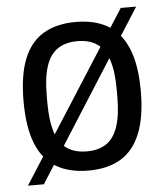

<svg xmlns="http://www.w3.org/2000/svg" viewBox="-48 -618 605 708"><g transform="rotate(-5 254.5 -263.5)"><path d="M255 12Q184 12 135.5 -16.5Q87 -45 62.5 -106Q38 -167 38 -263Q38 -360 62.5 -420.5Q87 -481 135.5 -509.5Q184 -538 255 -538Q326 -538 374 -509.5Q422 -481 447 -420.5Q472 -360 472 -263Q472 -167 447 -106Q422 -45 374 -16.5Q326 12 255 12ZM255 -59Q299 -59 327.5 -78.5Q356 -98 370 -140.5Q384 -183 384 -249V-277Q384 -344 370 -386Q356 -428 327.5 -447.5Q299 -467 255 -467Q211 -467 182 -447.5Q153 -428 139 -386Q125 -344 125 -277V-249Q125 -183 139 -140.5Q153 -98 182 -78.5Q211 -59 255 -59ZM27 48 425 -575H482L86 48Z"/></g></svg>

Font: Archivo SemiCondensed
Style: Regular
Weight: 400
Width: 4
Designer: Hector Gatti
Foundry: Omnibus-Type
Version: Version 2.001